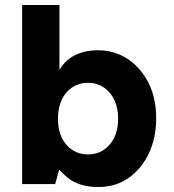

<svg xmlns="http://www.w3.org/2000/svg" viewBox="-20 -740 701 772"><path d="M376 12Q333 12 302.5 1.5Q272 -9 252 -25.5Q232 -42 218 -58L202 0H69V-720H219V-459Q244 -501 284.5 -519.5Q325 -538 371 -538Q441 -538 494 -502.5Q547 -467 577.5 -406Q608 -345 608 -265Q608 -186 578.5 -123.5Q549 -61 497 -24.5Q445 12 376 12ZM334 -119Q369 -119 396 -136.5Q423 -154 439 -186Q455 -218 455 -263Q455 -307 439 -339.5Q423 -372 396 -389.5Q369 -407 334 -407Q299 -407 271.5 -389.5Q244 -372 228.5 -339.5Q213 -307 213 -263Q213 -218 228.5 -186Q244 -154 271.5 -136.5Q299 -119 334 -119Z"/></svg>

Font: DM Sans 9pt Black
Style: Regular
Weight: 900
Version: Version 4.004;gftools[0.9.30]